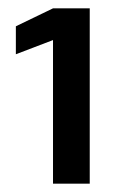

<svg xmlns="http://www.w3.org/2000/svg" viewBox="-20 -856 281 460"><path d="M107 -836 18 -793V-726L107 -760V-416H195V-836Z"/></svg>

Font: Arthouse Owned
Style: Bold
Weight: 700
Designer: Jeremy Tribby
Foundry: Tribby Type
Version: Version 1.000;PS 001.000;hotconv 1.0.88;makeotf.lib2.5.64775